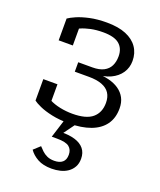

<svg xmlns="http://www.w3.org/2000/svg" viewBox="-148 -639 829 994"><g transform="rotate(20 266.5 -142.5)"><path d="M303 -5 241 80 238 67Q283 66 315.5 76Q348 86 365.5 107.5Q383 129 383 162Q383 188 372.5 207Q362 226 344 238.5Q326 251 303 256.5Q280 262 256 262Q209 262 178.5 245Q148 228 131 203L166 171Q175 181 187 192.5Q199 204 215.5 211.5Q232 219 255 219Q284 219 300 205.5Q316 192 316 164Q316 136 297.5 121Q279 106 230 106H201L236 -5ZM260 -42Q336 -42 370.5 -71.5Q405 -101 405 -154Q405 -186 391 -207.5Q377 -229 348 -240Q319 -251 276 -251H198V-303H276Q314 -303 338 -315.5Q362 -328 373 -350.5Q384 -373 384 -403Q384 -446 356.5 -469.5Q329 -493 267 -493Q230 -493 199 -486.5Q168 -480 144 -469Q120 -458 103 -442Q101 -450 102.5 -456Q104 -462 109.5 -467Q115 -472 123.5 -476Q132 -480 142 -482V-375H64V-495Q78 -505 105.5 -517Q133 -529 174 -538Q215 -547 268 -547Q331 -547 373.5 -529.5Q416 -512 438 -480Q460 -448 460 -405Q460 -368 440.5 -339Q421 -310 385 -293Q349 -276 299 -276L324 -295V-263L301 -282Q341 -282 374 -274Q407 -266 431 -249.5Q455 -233 468 -208.5Q481 -184 481 -151Q481 -98 455 -62Q429 -26 379.5 -7.5Q330 11 260 11Q207 11 165.5 2Q124 -7 96.5 -19.5Q69 -32 58 -41V-159H136V-50Q125 -52 116.5 -56.5Q108 -61 102.5 -67Q97 -73 95.5 -80.5Q94 -88 96 -97Q108 -82 133 -69Q158 -56 191.5 -49Q225 -42 260 -42Z"/></g></svg>

Font: Roboto Serif Light
Style: Regular
Weight: 300
Designer: Greg Gazdowicz
Foundry: Commercial Type
Version: Version 1.008